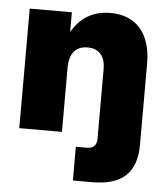

<svg xmlns="http://www.w3.org/2000/svg" viewBox="-52 -574 716 825"><g transform="rotate(5 305.5 -161.5)"><path d="M228 -276.4C228 -340.3 257.3 -371.1 306.2 -371.1C355.5 -371.1 382.8 -340.3 382.8 -284.7V15.1C382.8 44.4 369.1 58.6 340.3 58.6H293V204.1H375.5C508.3 204.1 566.9 144.5 566.9 24.9V-324.7C566.9 -450.2 505.4 -527.3 391.6 -527.3C312 -527.3 259.8 -489.7 225.6 -430.7V-515.6H43.9V0H228Z"/></g></svg>

Font: Raveo Display Display ExtraBold
Style: Regular
Weight: 800
Designer: Jakub Foglar, Rasmus Andersson (Inter)
Foundry: Jakubfoglar.com
Version: Version 1.100;Glyphs 3.2.3 (3260)